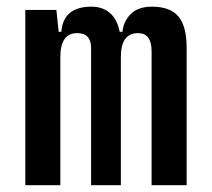

<svg xmlns="http://www.w3.org/2000/svg" viewBox="-20 -547 626 567"><path d="M54.7 0V-517.6H146.5L153.3 -453.1H161.1Q167 -527.3 250 -527.3Q282.7 -527.3 304.4 -508.8Q326.2 -490.2 333.5 -453.1H341.8Q344.2 -483.4 366 -505.4Q387.7 -527.3 428.7 -527.3Q482.4 -527.3 506.8 -498.5Q531.2 -469.7 531.2 -405.3V0H427.7V-395.5Q427.7 -449.2 387.7 -449.2Q336.9 -449.2 336.9 -378.9V0H249V-405.3Q249 -449.2 208 -449.2Q158.2 -449.2 158.2 -378.9V0Z"/></svg>

Font: Caskaydia Cove
Style: Regular
Weight: 400
Monospace: yes
Designer: Aaron Bell
Foundry: Saja Typeworks
Version: Version 4.300; ttfautohint (v1.8.3)